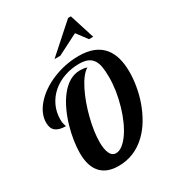

<svg xmlns="http://www.w3.org/2000/svg" viewBox="-234 -1126 1134 1258"><g transform="rotate(-30 332.5 -497.0)"><path d="M483.9 -1000H504.9L564.9 -811H533.2L473.1 -891.1L315.9 -811H272ZM158.2 -39.6Q107.9 -89.8 107.9 -194.8Q107.9 -236.3 115.7 -287.1Q123.5 -337.9 138.2 -388.7Q153.8 -442.9 177 -492.2Q200.2 -541.5 229 -578.6Q295.9 -664.1 378.9 -664.1Q394 -664.1 406 -662.4Q418 -660.6 431.2 -655.8Q387.7 -630.4 345.2 -545.4Q306.2 -466.8 281.2 -368.2Q255.9 -269 255.9 -190.9Q255.9 -138.2 269.5 -107.9Q284.2 -75.2 314 -75.2Q338.4 -75.2 363.5 -94.2Q388.7 -113.3 413.1 -147.9Q436.5 -181.6 456.5 -226.3Q476.6 -271 491.2 -321.8Q522.9 -431.2 522.9 -528.8Q522.9 -575.7 517.6 -607.4Q512.2 -639.2 498.5 -660.2Q483.9 -682.6 459 -693.4Q434.1 -704.1 395 -704.1Q337.9 -704.1 285.6 -686.3Q233.4 -668.5 193.8 -635.3Q152.8 -600.6 129.9 -552.7Q106.9 -504.9 106.9 -446.8Q106.9 -424.8 112.3 -408.7Q113.8 -402.3 115.7 -399.4Q117.2 -396 117.2 -393.1Q67.4 -393.1 41.7 -412.8Q16.1 -432.6 16.1 -477.1Q16.1 -545.9 73.7 -610.4Q130.4 -672.9 220.7 -710.4Q315.9 -750 418.9 -750Q543.9 -750 603 -678.2Q655.8 -613.8 655.8 -494.1Q655.8 -443.8 646.5 -388.2Q637.2 -332.5 618.7 -278.8Q598.1 -220.2 568.1 -169.4Q538.1 -118.7 499 -81.1Q408.7 5.9 287.1 5.9Q203.6 5.9 158.2 -39.6Z"/></g></svg>

Font: Pattaya
Style: Regular
Weight: 400
Designer: Pablo Impallari / Thai characters Designed by Thanarat Vachiruckul and Suppakit Chalermlarp
Foundry: Pablo Impallari
Version: Version 2.001